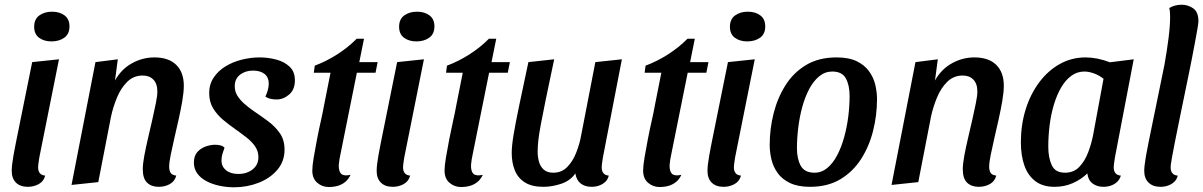

<svg xmlns="http://www.w3.org/2000/svg" viewBox="-20 -774 5113 816"><path d="M98.2 20Q65.8 20 47.8 2.1Q29.8 -15.8 29.8 -47.8Q29.8 -59.7 31.8 -76.7Q33.8 -93.7 37.1 -112.2Q40.3 -130.7 43.6 -147.2Q46.8 -163.8 49.2 -175.7L116.8 -510L230.7 -522L147 -104.2Q146 -96.2 144 -83.4Q142 -70.7 142 -62.2Q142 -47.2 149.4 -38Q156.8 -28.8 172.2 -27.7Q165.8 -3.2 144.6 8.4Q123.3 20 98.2 20ZM198.7 -598Q167 -598 146.1 -613.6Q125.2 -629.2 125.2 -660Q125.2 -692.7 147.2 -708.5Q169.3 -724.3 201 -724.3Q233.3 -724.3 254.3 -708.6Q275.3 -692.8 275.3 -662Q275.3 -629.3 253.2 -613.7Q231 -598 198.7 -598Z M654.7 20Q623.8 20 605.3 2.5Q586.8 -15 586.8 -55Q586.8 -77 593.2 -111.8Q599.7 -146.7 609 -186.3Q618.3 -226 627.2 -264.9Q636 -303.8 642.4 -335.6Q648.8 -367.3 648.8 -384.8Q648.8 -418.2 631.9 -435.6Q615 -453 586.7 -453Q547.7 -453 520.6 -426.2Q493.5 -399.3 476.9 -358.8Q460.3 -318.3 451.8 -278.3L397.7 0L284 12L385.7 -510L480.7 -522L468.7 -432Q495.8 -480.3 541 -505.2Q586.2 -530 635.8 -530Q697 -530 729.1 -498.2Q761.2 -466.5 761.2 -409.8Q761.2 -382.3 754.8 -345.2Q748.5 -308 739.2 -266.7Q730 -225.3 720.8 -185.9Q711.7 -146.5 705.3 -114.8Q699 -83 699 -65.3Q699 -50.2 704.8 -40Q710.5 -29.8 729.2 -27.7Q722.8 -3.2 701.7 8.4Q680.5 20 654.7 20Z M975.7 22Q944.3 22 913.7 15.7Q883 9.3 858.1 -3.7Q833.2 -16.7 818.6 -36.6Q804 -56.5 804 -82.8Q804.2 -111.8 818.9 -128.1Q833.7 -144.3 854.6 -151.6Q875.5 -158.8 894 -158.8Q905.2 -158.8 916.2 -156.3Q927.3 -153.8 934.2 -146.3Q929.2 -132.2 925.2 -119.5Q921.3 -106.8 921.3 -90.8Q921.7 -65.8 940.9 -50.2Q960.2 -34.7 993 -34.7Q1029.3 -34.7 1053.8 -54.2Q1078.2 -73.8 1078.2 -105.3Q1078.3 -131.3 1064.2 -151.8Q1050.2 -172.2 1027.8 -189.6Q1005.5 -207 981 -224.3Q953.7 -243.5 928.1 -264.8Q902.5 -286.2 885.8 -313.7Q869 -341.2 869 -379.2Q869.2 -416 888.2 -444.4Q907.2 -472.8 938.3 -491.9Q969.5 -511 1007.6 -520.5Q1045.7 -530 1083.8 -530Q1118.8 -530 1153.5 -521Q1188.2 -512 1210.8 -490.7Q1233.5 -469.3 1233.3 -432.2Q1233.2 -393.2 1208.8 -372.2Q1184.3 -351.2 1155.3 -351.2Q1144.3 -351.2 1131 -353.8Q1117.7 -356.3 1108 -363.8Q1114.5 -377.3 1118.2 -391Q1122 -404.7 1122.2 -418.8Q1122.3 -445.2 1104.6 -459.5Q1086.8 -473.8 1055.3 -474Q1023 -474 1000.4 -456.7Q977.8 -439.3 977.7 -408Q977.5 -385.8 988.6 -367.7Q999.7 -349.5 1017.8 -333.6Q1035.8 -317.7 1057.3 -302.7Q1088.3 -281.7 1118.8 -259.2Q1149.2 -236.7 1169.3 -207.9Q1189.5 -179.2 1189.3 -137.2Q1189.2 -88.3 1158.8 -52.4Q1128.3 -16.5 1079.3 2.7Q1030.3 21.8 975.7 22Z M1376.8 20.8Q1349.3 20.8 1328.3 2.8Q1307.3 -15.2 1307.3 -49.3Q1307.3 -69.3 1313.4 -105.5Q1319.5 -141.7 1327.5 -183Q1335.5 -224.3 1344 -261.8Q1352.5 -299.3 1356.3 -321.7L1384.7 -465H1313.7L1317.7 -495Q1366.3 -513 1413 -542.8Q1459.7 -572.7 1495.8 -609.3H1527L1507 -510H1585L1576 -465H1496.7L1428.2 -124.7Q1424.7 -109.2 1422.7 -96.7Q1420.7 -84.2 1419.8 -73Q1419 -45.7 1430.2 -35.2Q1441.3 -24.8 1469.8 -31Q1461.3 -12.3 1447.4 -0.9Q1433.5 10.5 1415.9 15.7Q1398.3 20.8 1376.8 20.8Z M1649.2 20Q1616.8 20 1598.8 2.1Q1580.8 -15.8 1580.8 -47.8Q1580.8 -59.7 1582.8 -76.7Q1584.8 -93.7 1588.1 -112.2Q1591.3 -130.7 1594.6 -147.2Q1597.8 -163.8 1600.2 -175.7L1667.8 -510L1781.7 -522L1698 -104.2Q1697 -96.2 1695 -83.4Q1693 -70.7 1693 -62.2Q1693 -47.2 1700.4 -38Q1707.8 -28.8 1723.2 -27.7Q1716.8 -3.2 1695.6 8.4Q1674.3 20 1649.2 20ZM1749.7 -598Q1718 -598 1697.1 -613.6Q1676.2 -629.2 1676.2 -660Q1676.2 -692.7 1698.2 -708.5Q1720.3 -724.3 1752 -724.3Q1784.3 -724.3 1805.3 -708.6Q1826.3 -692.8 1826.3 -662Q1826.3 -629.3 1804.2 -613.7Q1782 -598 1749.7 -598Z M1938.8 20.8Q1911.3 20.8 1890.3 2.8Q1869.3 -15.2 1869.3 -49.3Q1869.3 -69.3 1875.4 -105.5Q1881.5 -141.7 1889.5 -183Q1897.5 -224.3 1906 -261.8Q1914.5 -299.3 1918.3 -321.7L1946.7 -465H1875.7L1879.7 -495Q1928.3 -513 1975 -542.8Q2021.7 -572.7 2057.8 -609.3H2089L2069 -510H2147L2138 -465H2058.7L1990.2 -124.7Q1986.7 -109.2 1984.7 -96.7Q1982.7 -84.2 1981.8 -73Q1981 -45.7 1992.2 -35.2Q2003.3 -24.8 2031.8 -31Q2023.3 -12.3 2009.4 -0.9Q1995.5 10.5 1977.9 15.7Q1960.3 20.8 1938.8 20.8Z M2289 20Q2240.3 20 2210.7 1.2Q2181 -17.5 2167.9 -50.2Q2154.8 -83 2154.8 -123.8Q2154.8 -153.3 2162.5 -200.1Q2170.2 -246.8 2185.8 -321.8Q2201.3 -396.8 2225.7 -510L2335.3 -522Q2313.7 -420.3 2300 -353.8Q2286.3 -287.3 2278.5 -245.2Q2270.7 -203.2 2267.8 -176.8Q2265 -150.3 2265 -128.8Q2265 -107 2270.7 -86.6Q2276.3 -66.2 2291 -53.1Q2305.7 -40 2331.2 -40Q2367 -40 2390.9 -64.4Q2414.8 -88.8 2429.2 -125.9Q2443.7 -163 2450.2 -200.2L2510.2 -510L2623 -522L2542.2 -104.2Q2541.2 -95.3 2539.2 -83.3Q2537.2 -71.3 2537.2 -62.2Q2537.2 -47.2 2544.6 -38Q2552 -28.8 2567.3 -27.7Q2563.5 -11.3 2552.1 -0.8Q2540.7 9.7 2525.8 14.8Q2511 20 2494 20Q2465.8 20 2447.7 5.6Q2429.5 -8.8 2425.2 -37Q2404.7 -6.7 2366 6.7Q2327.3 20 2289 20Z M2782.8 20.8Q2755.3 20.8 2734.3 2.8Q2713.3 -15.2 2713.3 -49.3Q2713.3 -69.3 2719.4 -105.5Q2725.5 -141.7 2733.5 -183Q2741.5 -224.3 2750 -261.8Q2758.5 -299.3 2762.3 -321.7L2790.7 -465H2719.7L2723.7 -495Q2772.3 -513 2819 -542.8Q2865.7 -572.7 2901.8 -609.3H2933L2913 -510H2991L2982 -465H2902.7L2834.2 -124.7Q2830.7 -109.2 2828.7 -96.7Q2826.7 -84.2 2825.8 -73Q2825 -45.7 2836.2 -35.2Q2847.3 -24.8 2875.8 -31Q2867.3 -12.3 2853.4 -0.9Q2839.5 10.5 2821.9 15.7Q2804.3 20.8 2782.8 20.8Z M3055.2 20Q3022.8 20 3004.8 2.1Q2986.8 -15.8 2986.8 -47.8Q2986.8 -59.7 2988.8 -76.7Q2990.8 -93.7 2994.1 -112.2Q2997.3 -130.7 3000.6 -147.2Q3003.8 -163.8 3006.2 -175.7L3073.8 -510L3187.7 -522L3104 -104.2Q3103 -96.2 3101 -83.4Q3099 -70.7 3099 -62.2Q3099 -47.2 3106.4 -38Q3113.8 -28.8 3129.2 -27.7Q3122.8 -3.2 3101.6 8.4Q3080.3 20 3055.2 20ZM3155.7 -598Q3124 -598 3103.1 -613.6Q3082.2 -629.2 3082.2 -660Q3082.2 -692.7 3104.2 -708.5Q3126.3 -724.3 3158 -724.3Q3190.3 -724.3 3211.3 -708.6Q3232.3 -692.8 3232.3 -662Q3232.3 -629.3 3210.2 -613.7Q3188 -598 3155.7 -598Z M3422.7 20Q3371.2 20 3337.5 3.8Q3303.8 -12.3 3284.9 -38.8Q3266 -65.2 3258.6 -96.6Q3251.2 -128 3251.2 -157.7Q3251.2 -226 3267.8 -292.1Q3284.5 -358.2 3318.7 -412.2Q3352.8 -466.2 3406.6 -498.1Q3460.3 -530 3535.3 -530Q3587.8 -530 3621 -513.8Q3654.2 -497.7 3673.3 -471.3Q3692.5 -445 3699.9 -413.8Q3707.3 -382.5 3707.3 -353Q3707.3 -284.7 3690.7 -218.2Q3674 -151.7 3639.4 -97.8Q3604.8 -44 3551.2 -12Q3497.5 20 3422.7 20ZM3441.7 -40Q3472 -40 3496.2 -60.2Q3520.3 -80.3 3538.2 -114.5Q3556 -148.7 3567.8 -191.2Q3579.5 -233.7 3585.2 -278.9Q3590.8 -324.2 3590.8 -366.3Q3590.8 -411.5 3574.9 -440.8Q3559 -470 3517 -470Q3486.5 -470 3461.9 -449.9Q3437.3 -429.8 3419.4 -396.2Q3401.5 -362.5 3389.8 -320Q3378.2 -277.5 3372.6 -231.8Q3367 -186.2 3367 -143.7Q3367 -98.7 3383.3 -69.3Q3399.7 -40 3441.7 -40Z M4139.7 20Q4108.8 20 4090.3 2.5Q4071.8 -15 4071.8 -55Q4071.8 -77 4078.2 -111.8Q4084.7 -146.7 4094 -186.3Q4103.3 -226 4112.2 -264.9Q4121 -303.8 4127.4 -335.6Q4133.8 -367.3 4133.8 -384.8Q4133.8 -418.2 4116.9 -435.6Q4100 -453 4071.7 -453Q4032.7 -453 4005.6 -426.2Q3978.5 -399.3 3961.9 -358.8Q3945.3 -318.3 3936.8 -278.3L3882.7 0L3769 12L3870.7 -510L3965.7 -522L3953.7 -432Q3980.8 -480.3 4026 -505.2Q4071.2 -530 4120.8 -530Q4182 -530 4214.1 -498.2Q4246.2 -466.5 4246.2 -409.8Q4246.2 -382.3 4239.8 -345.2Q4233.5 -308 4224.2 -266.7Q4215 -225.3 4205.8 -185.9Q4196.7 -146.5 4190.3 -114.8Q4184 -83 4184 -65.3Q4184 -50.2 4189.8 -40Q4195.5 -29.8 4214.2 -27.7Q4207.8 -3.2 4186.7 8.4Q4165.5 20 4139.7 20Z M4461.8 20Q4411.3 20 4379.7 -4.5Q4348 -29 4333.3 -71.4Q4318.7 -113.8 4318.7 -169Q4318.7 -243.3 4338.9 -308.6Q4359.2 -373.8 4396.4 -423.8Q4433.7 -473.8 4484 -501.9Q4534.3 -530 4593.7 -530Q4642.5 -530 4697.3 -509.3L4798.3 -522L4718.3 -104.2Q4717.3 -95.3 4715.3 -83.3Q4713.3 -71.3 4713.3 -62.2Q4713.3 -47.2 4720.8 -38Q4728.2 -28.8 4743.7 -27.7Q4738.8 -11.3 4727.5 -0.8Q4716.2 9.7 4701.3 14.8Q4686.5 20 4669.3 20Q4642 20 4623.2 5.6Q4604.3 -8.8 4601.3 -37Q4575.3 -11.8 4539.8 4.1Q4504.3 20 4461.8 20ZM4506.3 -40Q4543.7 -40 4567.5 -65.2Q4591.3 -90.5 4605.2 -127.9Q4619.2 -165.3 4625.7 -200.2L4670 -439.2Q4650.5 -454.7 4628.7 -462.3Q4606.8 -470 4588.7 -470Q4558.2 -470 4533.6 -452.2Q4509 -434.5 4490.5 -403.2Q4472 -371.8 4459.5 -330.8Q4447 -289.7 4441.1 -243.2Q4435.2 -196.8 4435.2 -149.8Q4435.2 -104.5 4449.8 -72.2Q4464.5 -40 4506.3 -40Z M4912.2 20Q4880 20 4861.5 2.1Q4843 -15.8 4843 -47.8Q4843 -58.8 4844.8 -73.7Q4846.7 -88.5 4850.3 -110.7Q4854 -132.8 4860.8 -165.8Q4867.5 -198.7 4876.9 -244.8Q4886.3 -291 4899.3 -353.8Q4912.3 -416.5 4928.8 -498.2Q4939 -554.5 4946 -609.2Q4953 -664 4953 -701.3Q4953 -713.3 4952.2 -722.8Q4951.5 -732.2 4949.3 -739.8Q4958.7 -746.2 4972.9 -750.1Q4987.2 -754 5002.3 -754Q5028.2 -754 5050.8 -738.8Q5073.3 -723.5 5073.3 -683.7Q5073.3 -675.7 5069.2 -652Q5065.2 -628.3 5059.2 -596.5Q5053.2 -564.7 5046.8 -531.4Q5040.3 -498.2 5034.8 -471Q5010.8 -354.8 4995.8 -281.6Q4980.8 -208.3 4972.5 -166.1Q4964.2 -123.8 4960.7 -103.7Q4957.2 -83.5 4956.2 -75.8Q4955.2 -68.2 4955.2 -62.2Q4955.2 -47.2 4962.6 -38Q4970 -28.8 4985.3 -27.7Q4981.5 -11.3 4970.2 -0.8Q4958.8 9.7 4943.9 14.8Q4929 20 4912.2 20Z"/></svg>

Font: Sansita Swashed Light
Style: Regular
Weight: 300
Designer: Pablo Cosgaya
Foundry: Omnibus-Type
Version: Version 1.003